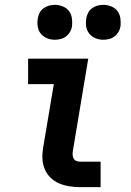

<svg xmlns="http://www.w3.org/2000/svg" viewBox="-20 -772 540 792"><path d="M312 0Q289 0 266.5 -3.5Q244 -7 224 -15.5Q204 -24 188.5 -39Q173 -54 164.5 -74.5Q156 -95 155 -117.5Q154 -140 158 -163L202 -425H96V-530H344L280 -146Q279 -138 280 -130Q281 -122 285 -116Q289 -110 296.5 -107.5Q304 -105 312 -105H395V0ZM406 -608Q389 -608 373.5 -614.5Q358 -621 348 -633.5Q338 -646 335.5 -663Q333 -680 336 -697Q338 -709 344 -720Q350 -731 360.5 -738.5Q371 -746 383 -749Q395 -752 406 -752Q423 -752 439 -745.5Q455 -739 464.5 -726.5Q474 -714 476.5 -697Q479 -680 477 -663Q475 -651 468.5 -640Q462 -629 452 -621.5Q442 -614 430 -611Q418 -608 406 -608ZM206 -608Q189 -608 173.5 -614.5Q158 -621 148 -633.5Q138 -646 135.5 -663Q133 -680 136 -697Q138 -709 144 -720Q150 -731 160.5 -738.5Q171 -746 183 -749Q195 -752 206 -752Q223 -752 239 -745.5Q255 -739 264.5 -726.5Q274 -714 276.5 -697Q279 -680 277 -663Q275 -651 268.5 -640Q262 -629 252 -621.5Q242 -614 230 -611Q218 -608 206 -608Z"/></svg>

Font: Iosevka Curly XBdObl
Style: Regular
Weight: 800
Italic angle: -9°
Monospace: yes
Designer: Belleve Invis
Foundry: Belleve Invis
Version: Version 11.1.0; ttfautohint (v1.8.3)